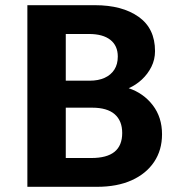

<svg xmlns="http://www.w3.org/2000/svg" viewBox="-20 -720 690 740"><path d="M85.5 0V-700H346Q451 -700 514.2 -655.2Q577.5 -610.5 577.5 -523Q577.5 -490.5 563.5 -462.5Q549.5 -434.5 526.5 -413.2Q503.5 -392 476 -380Q533 -361 568.8 -314.5Q604.5 -268 604.5 -202.5Q604.5 -141.5 574 -96Q543.5 -50.5 487.5 -25.2Q431.5 0 354 0ZM233.5 -111H332Q392 -111 421.5 -135Q451 -159 451 -207.5Q451 -254.5 422 -279.8Q393 -305 335 -305H233.5ZM233.5 -409H325.5Q359 -409 383.2 -420Q407.5 -431 420.8 -451.8Q434 -472.5 434 -502Q434 -544 405.2 -566.5Q376.5 -589 323 -589H233.5Z"/></svg>

Font: Geologica SemiBold
Style: Regular
Weight: 600
Designer: Sindre Bremnes, Frode Helland
Foundry: Monokrom Skriftforlag AS
Version: Version 1.010;gftools[0.9.28]